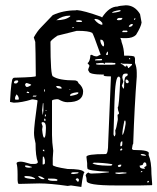

<svg xmlns="http://www.w3.org/2000/svg" viewBox="-20 -702 607 741"><path d="M465.8 -681.6Q500 -681.6 520.5 -647.5L526.4 -615.2Q524.4 -598.6 504.9 -567.4Q492.2 -554.7 465.8 -554.7Q451.2 -554.7 444.3 -555.7Q449.2 -545.9 449.2 -540Q459 -513.7 459 -487.3Q499 -487.3 499 -482.4L501 -476.6V-459Q507.8 -442.4 507.8 -420.9V-406.2Q499 -293.9 494.1 -147.5Q491.2 -144.5 489.3 -127.9Q491.2 -123 498 -123H502Q554.7 -123 554.7 -110.4L553.7 -109.4V-103.5Q564.5 -79.1 564.5 -30.3L567.4 9.8L566.4 12.7L522.5 13.7H425.8Q314.5 13.7 314.5 -3.9Q314.5 -15.6 310.5 -24.4Q311.5 -31.2 320.3 -36.1H321.3Q326.2 -32.2 331.1 -32.2H333Q361.3 -32.2 400.4 -37.1V-39.1Q317.4 -43 317.4 -51.8L316.4 -60.5V-72.3L313.5 -96.7Q313.5 -107.4 387.7 -107.4Q397.5 -107.4 397.5 -150.4L408.2 -407.2H407.2Q379.9 -407.2 379.9 -411.1L381.8 -414.1Q323.2 -414.1 323.2 -426.8Q320.3 -427.7 320.3 -434.6L325.2 -447.3Q325.2 -451.2 318.4 -457V-459Q327.1 -463.9 329.1 -489.3L331.1 -490.2H335Q342.8 -484.4 354.5 -484.4L366.2 -490.2H368.2Q368.2 -493.2 367.2 -494.1Q338.9 -574.2 335.9 -575.2Q322.3 -583 279.3 -583H276.4L202.1 -564.5Q174.8 -545.9 174.8 -540Q174.8 -407.2 184.6 -407.2Q207 -391.6 270.5 -391.6Q282.2 -388.7 282.2 -381.8Q300.8 -366.2 300.8 -348.6Q300.8 -307.6 241.2 -307.6H239.3Q224.6 -307.6 206.1 -318.4L200.2 -319.3Q180.7 -317.4 180.7 -313.5V-180.7Q180.7 -154.3 185.5 -120.1L183.6 -91.8V-65.4Q183.6 -58.6 241.2 -49.8Q293 -49.8 302.7 -40L306.6 -37.1Q300.8 -37.1 293.9 19.5L253.9 13.7L241.2 15.6Q173.8 5.9 131.8 5.9L51.8 7.8Q47.9 3.9 47.9 -6.8V-28.3Q47.9 -59.6 43.9 -71.3Q43.9 -78.1 60.5 -78.1Q70.3 -78.1 98.6 -69.3H113.3Q123 -69.3 126 -75.2V-77.1Q117.2 -98.6 117.2 -148.4Q111.3 -171.9 111.3 -188.5V-190.4Q111.3 -214.8 125 -313.5Q125 -316.4 107.4 -318.4H103.5Q62.5 -305.7 33.2 -305.7L18.6 -308.6Q23.4 -399.4 30.3 -399.4Q31.2 -402.3 38.1 -402.3H43Q118.2 -404.3 118.2 -408.2Q118.2 -457 117.2 -496.1Q116.2 -535.2 116.2 -536.1V-540L110.4 -557.6Q124 -582 137.7 -595.7L183.6 -643.6Q223.6 -662.1 272.5 -662.1L276.4 -663.1Q303.7 -661.1 369.1 -637.7L374 -634.8Q401.4 -676.8 433.6 -676.8Q439.5 -679.7 465.8 -681.6ZM421.9 -310.5 418 -183.6Q419.9 -175.8 421.9 -175.8Q423.8 -175.8 425.8 -184.6L424.8 -199.2Q428.7 -204.1 434.6 -239.3V-244.1L433.6 -258.8Q439.5 -261.7 439.5 -265.6Q434.6 -277.3 434.6 -286.1V-288.1Q439.5 -288.1 444.3 -399.4Q441.4 -406.2 439.5 -406.2H437.5Q424.8 -406.2 421.9 -310.5ZM140.6 -225.6 144.5 -214.8 142.6 -202.1Q145.5 -170.9 150.4 -170.9H151.4Q156.2 -170.9 157.2 -206.1V-210.9Q157.2 -230.5 145.5 -230.5H142.6Q140.6 -230.5 140.6 -225.6ZM342.8 -74.2 336.9 -72.3Q345.7 -63.5 397.5 -62.5H403.3Q413.1 -62.5 413.1 -66.4V-68.4Q377 -74.2 342.8 -74.2ZM367.2 -459 350.6 -457V-455.1Q350.6 -452.1 364.3 -452.1H409.2Q425.8 -452.1 425.8 -455.1V-456.1Q425.8 -457 423.8 -459Q416 -459 411.1 -460H385.7L384.8 -456.1H381.8L378.9 -459ZM452.1 -402.3 456.1 -386.7 450.2 -371.1Q455.1 -360.4 456.1 -360.4H458L459 -367.2V-373Q459 -408.2 469.7 -408.2L472.7 -412.1V-417L469.7 -418H463.9Q452.1 -418 452.1 -402.3ZM197.3 -624Q233.4 -624 251 -638.7V-641.6H249Q220.7 -641.6 197.3 -624ZM530.3 -65.4 518.6 -62.5Q519.5 -50.8 535.2 -50.8H539.1V-52.7L536.1 -56.6L544.9 -61.5V-66.4Q544.9 -73.2 540 -75.2H536.1Q533.2 -73.2 530.3 -65.4ZM344.7 -626Q361.3 -606.4 375 -606.4V-613.3Q363.3 -628.9 347.7 -628.9H346.7Q344.7 -628.9 344.7 -626ZM463.9 -236.3H460Q452.1 -200.2 452.1 -181.6Q458 -181.6 464.8 -223.6V-230.5ZM455.1 -456.1 446.3 -458V-455.1Q452.1 -455.1 461.9 -445.3H464.8Q467.8 -445.3 467.8 -449.2H469.7Q472.7 -446.3 474.6 -439.5H476.6L489.3 -451.2V-455.1L469.7 -456.1ZM76.2 -22.5 74.2 -20.5V-19.5Q74.2 -12.7 114.3 -10.7L116.2 -12.7Q103.5 -22.5 83 -22.5ZM179.7 -12.7H165V-10.7Q165 -4.9 183.6 -3.9H199.2L202.1 -6.8Q202.1 -12.7 179.7 -12.7ZM250 -333 253.9 -332Q282.2 -336.9 282.2 -342.8V-345.7H276.4Q250 -342.8 250 -333ZM82 -381.8 77.1 -377.9V-376Q77.1 -369.1 83 -366.2Q89.8 -366.2 100.6 -374Q100.6 -377 83 -381.8ZM369.1 -548.8H367.2V-546.9Q367.2 -534.2 377 -523.4H380.9L381.8 -530.3Q380.9 -548.8 369.1 -548.8ZM43.9 -337.9Q38.1 -329.1 38.1 -323.2V-319.3L40 -317.4H50.8L52.7 -319.3Q52.7 -330.1 43.9 -337.9ZM147.5 -97.7H145.5Q144.5 -90.8 144.5 -68.4V-67.4H149.4L153.3 -71.3V-84Q150.4 -97.7 147.5 -97.7ZM452.1 -37.1 439.5 -36.1H425.8V-32.2L439.5 -30.3L467.8 -33.2V-36.1H461.9ZM413.1 -653.3V-652.3Q446.3 -656.2 446.3 -661.1L441.4 -663.1Q413.1 -658.2 413.1 -653.3ZM430.7 -625H431.6L436.5 -624H437.5Q451.2 -624 452.1 -630.9V-632.8H440.4Q432.6 -632.8 430.7 -625ZM147.5 -303.7H145.5L142.6 -276.4L144.5 -259.8H145.5L147.5 -275.4ZM80.1 -63.5H77.1V-59.6Q77.1 -55.7 92.8 -54.7L103.5 -56.6V-57.6Q87.9 -63.5 80.1 -63.5ZM34.2 -385.7V-381.8L37.1 -379.9H42Q47.9 -380.9 50.8 -388.7L47.9 -391.6H43.9Q37.1 -391.6 34.2 -385.7ZM127.9 -22.5V-20.5Q136.7 -10.7 144.5 -10.7H151.4V-12.7Q138.7 -22.5 127.9 -22.5ZM346.7 -470.7V-468.8H352.5Q371.1 -468.8 374 -469.7Q374 -472.7 373 -474.6Q346.7 -474.6 346.7 -470.7ZM254.9 -33.2V-31.2L263.7 -30.3Q283.2 -32.2 283.2 -35.2L282.2 -37.1H264.6Q254.9 -37.1 254.9 -33.2ZM202.1 -370.1H197.3V-367.2Q201.2 -360.4 211.9 -360.4H217.8V-363.3Q213.9 -370.1 202.1 -370.1ZM469.7 -395.5 464.8 -393.6V-388.7Q464.8 -382.8 469.7 -380.9H472.7L476.6 -383.8V-388.7Q473.6 -392.6 469.7 -395.5ZM282.2 -624 273.4 -622.1V-620.1Q275.4 -617.2 280.3 -617.2H293.9L296.9 -619.1Q296.9 -624 282.2 -624ZM276.4 -13.7 272.5 -10.7V-8.8L279.3 -1H282.2L284.2 -3.9V-10.7L280.3 -13.7ZM444.3 -144.5V-137.7H448.2Q452.1 -138.7 452.1 -149.4V-156.2H450.2Q445.3 -156.2 444.3 -144.5ZM477.5 -601.6V-598.6H480.5Q488.3 -598.6 492.2 -605.5V-609.4H489.3Q483.4 -609.4 477.5 -601.6ZM434.6 -61.5 437.5 -57.6H439.5Q448.2 -57.6 448.2 -66.4H443.4Q436.5 -66.4 434.6 -61.5ZM525.4 -107.4 522.5 -104.5Q529.3 -100.6 543 -100.6V-101.6Q543 -105.5 531.2 -107.4ZM455.1 -584 452.1 -581.1V-578.1H469.7L472.7 -581.1L469.7 -584ZM395.5 -490.2 396.5 -491.2V-502.9H395.5Q390.6 -499 388.7 -490.2ZM108.4 -333 106.4 -330.1V-329.1H118.2L121.1 -332V-333ZM85 -348.6 83 -345.7V-343.8L88.9 -342.8H91.8L92.8 -345.7Q92.8 -346.7 85 -348.6ZM448.2 -128.9 444.3 -126V-121.1H448.2L452.1 -125V-127L449.2 -128.9ZM155.3 -243.2 151.4 -244.1 150.4 -243.2V-241.2L151.4 -235.4H155.3ZM157.2 -259.8H153.3V-254.9V-251L157.2 -254.9ZM550.8 -3.9 547.9 0V2H552.7L554.7 0V-2L552.7 -3.9ZM151.4 -357.4H150.4V-349.6L153.3 -347.7V-348.6V-355.5ZM150.4 -124H145.5V-120.1L149.4 -118.2H151.4ZM501 -632.8 497.1 -627.9V-625H498L502 -627.9V-632.8ZM479.5 -478.5 477.5 -476.6 480.5 -472.7H482.4V-476.6ZM526.4 -42 523.4 -39.1V-37.1H525.4L529.3 -40V-42ZM261.7 -597.7 258.8 -594.7V-593.8H261.7L264.6 -595.7V-597.7ZM159.2 -277.3H156.2V-274.4H159.2ZM251 -358.4H248V-356.4H251Z"/></svg>

Font: Love Ya Like A Sister
Style: Regular
Weight: 400
Designer: Kimberly Geswein
Foundry: Kimberly Geswein
Version: Version 1.002 2007